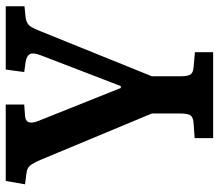

<svg xmlns="http://www.w3.org/2000/svg" viewBox="-68 -494 781 686"><g transform="rotate(-90 323.0 -151.5)"><path d="M172 219V153L228 149Q248 147 254 137Q260 127 260 99V0L95 -396Q83 -424 74 -435Q65 -446 46 -448L7 -453L19 -522H292V-456L251 -453Q215 -450 234 -404L351 -111H358L468 -397Q478 -423 472.5 -435Q467 -447 444 -451L408 -456L417 -522H643V-455L603 -451Q585 -448 576 -439.5Q567 -431 554 -398L393 0V104Q393 124 398 135.5Q403 147 424 149L479 154V219Z"/></g></svg>

Font: Literata 7pt SemiBold
Style: Regular
Weight: 600
Designer: Latin by Veronika Burian and Jose Scaglione. Greek by Irene Vlachou. Cyrillic by Vera Evstafieva.
Foundry: TypeTogether
Version: Version 3.002